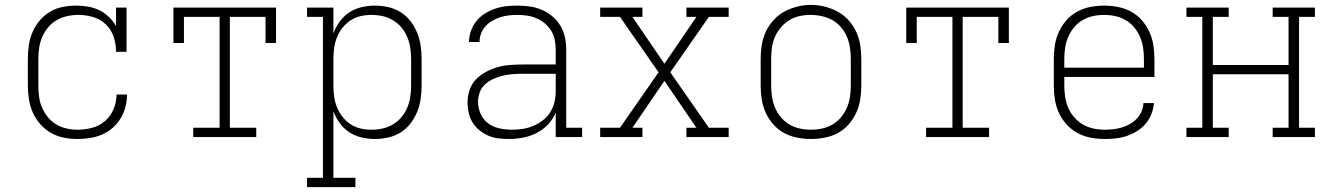

<svg xmlns="http://www.w3.org/2000/svg" viewBox="-20 -561 5440 786"><path d="M298 8Q269 8 241 2.5Q213 -3 188.5 -17Q164 -31 145 -52.5Q126 -74 114.5 -100Q103 -126 98.5 -154Q94 -182 94 -210V-320Q94 -348 98 -375.5Q102 -403 113 -429Q124 -455 142 -476.5Q160 -498 184 -512.5Q208 -527 236 -532.5Q264 -538 292 -538Q316 -538 340 -534Q364 -530 386 -519.5Q408 -509 425.5 -492Q443 -475 455 -454V-530H498V-349H455Q455 -380 445.5 -409.5Q436 -439 414 -460.5Q392 -482 362 -491Q332 -500 301 -500Q278 -500 255 -495Q232 -490 212 -478.5Q192 -467 177 -449Q162 -431 153 -410Q144 -389 140.5 -366Q137 -343 137 -320V-210Q137 -187 140 -164.5Q143 -142 152 -121Q161 -100 175.5 -82Q190 -64 210 -52Q230 -40 252.5 -35Q275 -30 298 -30Q328 -30 358 -38Q388 -46 410.5 -66Q433 -86 445 -114.5Q457 -143 457 -174H500Q500 -148 493.5 -123Q487 -98 473.5 -76Q460 -54 440.5 -37Q421 -20 397.5 -10Q374 0 348.5 4Q323 8 298 8Z M771 0V-38H879V-492H733V-385H690V-530H1110V-385H1067V-492H921V-38H1029V0Z M1237 205V167H1302V-492H1237V-530H1345V-424Q1354 -450 1370.5 -472.5Q1387 -495 1409.5 -510Q1432 -525 1459.5 -531.5Q1487 -538 1514 -538Q1542 -538 1569 -532Q1596 -526 1619.5 -511.5Q1643 -497 1660 -475Q1677 -453 1687.5 -427.5Q1698 -402 1702 -374.5Q1706 -347 1706 -320V-210Q1706 -183 1702 -155.5Q1698 -128 1687.5 -102.5Q1677 -77 1660 -55Q1643 -33 1619.5 -18.5Q1596 -4 1569 2Q1542 8 1514 8Q1487 8 1459.5 1.5Q1432 -5 1409.5 -20Q1387 -35 1370.5 -57.5Q1354 -80 1345 -106V167H1435V205ZM1501 -30Q1524 -30 1546.5 -35Q1569 -40 1589 -52Q1609 -64 1623.5 -81.5Q1638 -99 1647 -120Q1656 -141 1659.5 -164Q1663 -187 1663 -210V-320Q1663 -343 1659.5 -366Q1656 -389 1647 -410Q1638 -431 1623.5 -448.5Q1609 -466 1589 -478Q1569 -490 1546.5 -495Q1524 -500 1501 -500Q1478 -500 1456 -495Q1434 -490 1415 -477.5Q1396 -465 1382 -447Q1368 -429 1359.5 -408Q1351 -387 1348 -365Q1345 -343 1345 -320V-210Q1345 -187 1348 -165Q1351 -143 1359.5 -122Q1368 -101 1382 -83Q1396 -65 1415 -52.5Q1434 -40 1456 -35Q1478 -30 1501 -30Z M2063 8Q2042 8 2020.5 5.5Q1999 3 1979.5 -5.5Q1960 -14 1943 -27.5Q1926 -41 1915 -59Q1904 -77 1899 -98Q1894 -119 1894 -141Q1894 -166 1902 -191.5Q1910 -217 1928 -235.5Q1946 -254 1969 -266.5Q1992 -279 2017 -286Q2042 -293 2068 -295Q2094 -297 2120 -297H2255V-358Q2255 -378 2251 -398Q2247 -418 2236.5 -435Q2226 -452 2210.5 -465Q2195 -478 2176.5 -486Q2158 -494 2138 -497Q2118 -500 2098 -500Q2081 -500 2063 -498Q2045 -496 2028 -490.5Q2011 -485 1995.5 -476Q1980 -467 1968 -454Q1956 -441 1949.5 -424Q1943 -407 1943 -389H1900Q1900 -412 1908 -434.5Q1916 -457 1930.5 -475Q1945 -493 1965 -505.5Q1985 -518 2007 -525.5Q2029 -533 2052 -535.5Q2075 -538 2098 -538Q2124 -538 2149 -534.5Q2174 -531 2197.5 -521Q2221 -511 2241 -494.5Q2261 -478 2274 -456Q2287 -434 2292.5 -409Q2298 -384 2298 -358V-38H2363V0H2255V-100Q2244 -73 2223.5 -51.5Q2203 -30 2176.5 -16.5Q2150 -3 2121 2.5Q2092 8 2063 8ZM2076 -30Q2098 -30 2120.5 -33.5Q2143 -37 2164 -46Q2185 -55 2203 -69Q2221 -83 2233 -102.5Q2245 -122 2250 -144Q2255 -166 2255 -189V-259H2120Q2100 -259 2079.5 -257.5Q2059 -256 2039.5 -251.5Q2020 -247 2001 -238.5Q1982 -230 1967 -217Q1952 -204 1944.5 -184.5Q1937 -165 1937 -145Q1937 -119 1947.5 -95Q1958 -71 1978.5 -56Q1999 -41 2024.5 -35.5Q2050 -30 2076 -30Z M2437 0V-38H2518L2676 -265L2518 -492H2437V-530H2610V-492H2569L2700 -300L2831 -492H2790V-530H2963V-492H2882L2724 -265L2882 -38H2963V0H2790V-38H2831L2700 -230L2569 -38H2610V0Z M3300 8Q3272 8 3243.5 2.5Q3215 -3 3190 -16.5Q3165 -30 3146 -51.5Q3127 -73 3115 -99Q3103 -125 3098.5 -153.5Q3094 -182 3094 -210V-320Q3094 -348 3098.5 -376.5Q3103 -405 3115 -431Q3127 -457 3146.5 -478.5Q3166 -500 3191 -513.5Q3216 -527 3244 -534Q3272 -541 3300 -541Q3328 -541 3356 -534Q3384 -527 3409 -513.5Q3434 -500 3453.5 -478.5Q3473 -457 3485 -431Q3497 -405 3501.5 -376.5Q3506 -348 3506 -320V-210Q3506 -182 3501.5 -153.5Q3497 -125 3485 -99Q3473 -73 3454 -51.5Q3435 -30 3410 -16.5Q3385 -3 3356.5 2.5Q3328 8 3300 8ZM3300 -30Q3323 -30 3346 -35Q3369 -40 3388.5 -51.5Q3408 -63 3423 -81Q3438 -99 3447 -120Q3456 -141 3459.5 -164Q3463 -187 3463 -210V-320Q3463 -343 3459.5 -366Q3456 -389 3447 -410.5Q3438 -432 3422.5 -450Q3407 -468 3387 -479Q3367 -490 3344 -495Q3321 -500 3298 -500Q3275 -500 3252.5 -495Q3230 -490 3210.5 -478Q3191 -466 3176 -448Q3161 -430 3152 -409Q3143 -388 3140 -365.5Q3137 -343 3137 -320V-210Q3137 -187 3140.5 -164Q3144 -141 3153 -120Q3162 -99 3177 -81Q3192 -63 3211.5 -51.5Q3231 -40 3254 -35Q3277 -30 3300 -30Z M3771 0V-38H3879V-492H3733V-385H3690V-530H4110V-385H4067V-492H3921V-38H4029V0Z M4502 8Q4473 8 4444.5 2.5Q4416 -3 4391 -16.5Q4366 -30 4346.5 -51.5Q4327 -73 4315 -99Q4303 -125 4298.5 -153Q4294 -181 4294 -210V-320Q4294 -348 4298.5 -376.5Q4303 -405 4315 -431Q4327 -457 4346 -478.5Q4365 -500 4390 -513.5Q4415 -527 4443.5 -532.5Q4472 -538 4500 -538Q4528 -538 4556.5 -532.5Q4585 -527 4610 -513.5Q4635 -500 4654 -478.5Q4673 -457 4685 -431Q4697 -405 4701.5 -376.5Q4706 -348 4706 -320V-246H4337V-210Q4337 -187 4340.5 -164Q4344 -141 4353 -120Q4362 -99 4377.5 -81Q4393 -63 4413 -51.5Q4433 -40 4455.5 -35Q4478 -30 4502 -30Q4519 -30 4537 -32Q4555 -34 4572 -39Q4589 -44 4605 -53Q4621 -62 4633.5 -75Q4646 -88 4653 -104.5Q4660 -121 4661 -139H4704Q4702 -116 4693.5 -94Q4685 -72 4670 -54.5Q4655 -37 4635 -24.5Q4615 -12 4593 -4.5Q4571 3 4548 5.5Q4525 8 4502 8ZM4663 -284V-320Q4663 -343 4659.5 -366Q4656 -389 4647 -410Q4638 -431 4623 -449Q4608 -467 4588.5 -478.5Q4569 -490 4546 -495Q4523 -500 4500 -500Q4477 -500 4454 -495Q4431 -490 4411.5 -478.5Q4392 -467 4377 -449Q4362 -431 4353 -410Q4344 -389 4340.5 -366Q4337 -343 4337 -320V-284Z M4837 0V-38H4902V-492H4837V-530H5010V-492H4945V-295H5255V-492H5190V-530H5363V-492H5298V-38H5363V0H5190V-38H5255V-257H4945V-38H5010V0Z"/></svg>

Font: Iosevka Slab XLtEx
Style: Regular
Weight: 200
Width: 7
Monospace: yes
Designer: Belleve Invis
Foundry: Belleve Invis
Version: Version 11.1.0; ttfautohint (v1.8.3)